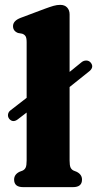

<svg xmlns="http://www.w3.org/2000/svg" viewBox="-20 -769 399 789"><path d="M18 -280.5Q11.5 -289 13 -299Q14.5 -309 23 -315.5L89.5 -367V-596Q89.5 -613.5 84.8 -620.5Q80 -627.5 71 -630.5L54 -633.5Q33.5 -641.5 33.5 -661.5Q33.5 -683.5 64.5 -695.5L163 -732.5Q186 -741 200 -745Q214 -749 227.5 -749Q246 -749 256 -738Q266 -727 266 -710V-473.5L316 -514Q324.5 -520.5 335 -520.2Q345.5 -520 352.5 -512Q367.5 -494 348 -477L266 -411.5V-109.5Q266 -89 270 -80.5Q274 -72 282.5 -68L295 -63Q317 -52 317 -31Q317 0 280 0H75Q38 0 38 -31Q38 -52 60 -63L73 -68Q81.5 -72 85.5 -80.5Q89.5 -89 89.5 -109.5V-306.5L53 -278.5Q33 -263.5 18 -280.5Z"/></svg>

Font: Fraunces 9pt Soft
Style: Bold
Weight: 700
Version: Version 1.000;[b76b70a41]